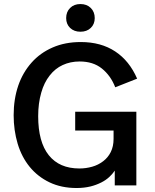

<svg xmlns="http://www.w3.org/2000/svg" viewBox="-20 -922 773 955"><path d="M309.1 -832Q309.1 -862.8 328.6 -882.3Q348.1 -901.9 379.9 -901.9Q412.1 -901.9 431.6 -882.3Q451.2 -862.8 451.2 -832Q451.2 -802.2 431.6 -783.2Q412.1 -764.2 379.9 -764.2Q348.6 -764.2 328.6 -783.2Q309.1 -802.2 309.1 -832ZM354 -366.2H658.2V0H550.8V-73.2Q538.6 -55.2 523.4 -41.5Q505.9 -25.4 483.4 -14.2Q458 -1.5 430.2 5.4Q397.9 13.2 360.8 13.2Q285.2 13.2 226.1 -15.1Q168 -43 127.9 -91.8Q87.9 -140.6 67.9 -207Q47.9 -273.9 47.9 -349.1Q47.9 -428.7 70.8 -496.1Q93.3 -561.5 137.2 -610.8Q180.2 -659.2 242.2 -686Q303.7 -712.9 381.8 -712.9Q482.4 -712.9 553.2 -666Q623.5 -619.6 662.1 -530.8L553.2 -487.8Q530.8 -545.9 486.3 -581.5Q442.9 -616.2 376 -616.2Q330.1 -616.2 292 -598.6Q254.4 -581.5 227.1 -546.4Q199.2 -511.2 185.1 -460.9Q169.9 -408.2 169.9 -344.2Q169.9 -215.8 222.7 -149.9Q275.4 -84 375 -84Q407.7 -84 438.5 -92.8Q468.3 -101.1 493.2 -120.1Q517.1 -138.2 530.8 -165.5Q544.9 -193.8 544.9 -231V-272.9H354Z"/></svg>

Font: Post Grotesk Medium
Style: Medium
Weight: 500
Version: Version 1.0